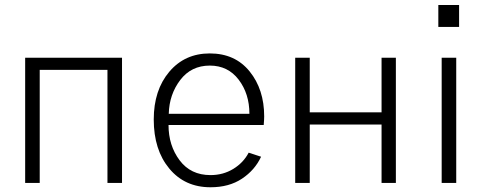

<svg xmlns="http://www.w3.org/2000/svg" viewBox="-20 -749 1990 786"><path d="M83 0V-512.7H479.5V0H419.9V-462.9H142.6V0Z M609.4 -259.8Q609.4 -379.9 672.9 -455.1Q736.3 -530.3 838.9 -530.3Q942.4 -530.3 1002 -456.5Q1061.5 -382.8 1061.5 -272.5Q1061.5 -260.7 1059.6 -237.3H669.9Q669.9 -153.3 715.3 -92.8Q760.7 -32.2 841.8 -32.2Q893.6 -32.2 935.1 -57.6Q976.6 -83 998 -124L1048.8 -107.4Q1023.4 -52.7 970.7 -17.6Q918 17.6 841.8 17.6Q736.3 17.6 672.9 -59.1Q609.4 -135.7 609.4 -259.8ZM670.9 -283.2H1001Q1001 -365.2 957 -422.9Q913.1 -480.5 838.9 -480.5Q762.7 -480.5 717.8 -421.4Q672.9 -362.3 670.9 -283.2Z M1188.5 0V-512.7H1248V-289.1H1542V-512.7H1600.6V0H1542V-239.3H1248V0Z M1774.4 -638.7V-728.5H1859.4V-638.7ZM1788.1 0V-512.7H1847.7V0Z"/></svg>

Font: Gothic A1 Light
Style: Regular
Weight: 300
Version: Version 2.50